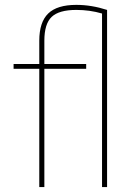

<svg xmlns="http://www.w3.org/2000/svg" viewBox="-20 -760 540 780"><path d="M290 -740.2Q351.6 -740.2 415 -719.7V0H394.5V-705.1Q344.7 -719.7 290 -719.7Q219.7 -719.7 189.9 -691.4Q160.2 -663.1 160.2 -594.7V-500H330.1V-480.5H160.2V0H139.6V-480.5H35.2V-500H139.6V-594.7Q139.6 -669.9 175.8 -705.1Q211.9 -740.2 290 -740.2Z"/></svg>

Font: Mgen+ 1m thin
Style: Regular
Weight: 100
Designer: [Source Han Sans]
Ryoko NISHIZUKA  (kana & ideographs); Paul D. Hunt (Latin, Greek & Cyrillic); Wenlong ZHANG  (bopomofo
Version: Version 1.059.20150602